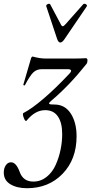

<svg xmlns="http://www.w3.org/2000/svg" viewBox="-61 -724 483 1016"><path d="M257.8 -499Q248 -499 241.2 -518.1L184.1 -689.9Q181.2 -697.3 191.2 -702.1Q201.2 -707 205.1 -700.2L258.8 -599.1Q265.1 -585 271 -585Q276.4 -585 287.1 -597.2L379.9 -702.1Q383.8 -705.1 388.9 -703.9Q394 -702.6 397.5 -698.2Q400.9 -693.8 397.9 -689.9L279.8 -516.1Q268.1 -499 257.8 -499ZM82 272Q28.8 272 -6.1 251Q-41 230 -41 189Q-41 166.5 -30.3 150.6Q-19.5 134.8 -2.9 134.8Q24.4 134.8 43 185.1Q61 236.8 115.2 236.8Q154.8 236.8 185.5 212.2Q216.3 187.5 233.6 148.7Q251 109.9 259.5 68.1Q268.1 26.4 268.1 -14.2Q268.1 -75.2 245.1 -108.2Q222.2 -141.1 178.2 -141.1Q124.5 -141.1 80.1 -85.9Q72.8 -78.6 64.9 -100.1Q56.6 -122.6 63 -126Q106.4 -147.9 171.9 -204.1Q231.4 -254.9 304.2 -332Q330.1 -357.9 295.9 -357.9H160.2Q133.3 -357.9 115.5 -341.1Q97.7 -324.2 71.8 -274.9Q70.3 -272 67.9 -271.7Q65.4 -271.5 63.7 -273.2Q62 -274.9 63 -277.8L101.1 -408.2Q105 -424.8 111.8 -424.8Q149.4 -414.1 183.1 -414.1H313Q366.7 -414.1 393.1 -416Q401.9 -416 401.9 -404.8Q401.9 -392.6 397 -386.2Q305.7 -271 209 -189.9Q202.1 -183.6 199.7 -180.2Q197.3 -176.8 199.5 -174.6Q201.7 -172.4 208 -171.6Q214.4 -170.9 227.1 -170.9Q282.7 -170.9 313.5 -123.3Q344.2 -75.7 344.2 -2.9Q344.2 119.1 270.3 195.6Q196.3 272 82 272Z"/></svg>

Font: Junicode SmCond
Style: Italic
Weight: 400
Width: 4
Italic angle: -11°
Designer: Peter S. Baker
Version: Version 2.206